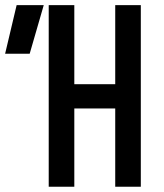

<svg xmlns="http://www.w3.org/2000/svg" viewBox="-20 -713 626 733"><path d="M166 0V-693.4H263.7V-391.6H419.9V-693.4H517.6V0H419.9V-298.8H263.7V0ZM-0.5 -507.8 43.5 -693.4H147L93.3 -507.8Z"/></svg>

Font: Caskaydia Cove
Style: Regular
Weight: 400
Monospace: yes
Designer: Aaron Bell
Foundry: Saja Typeworks
Version: Version 4.300; ttfautohint (v1.8.3)